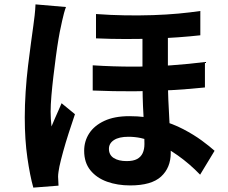

<svg xmlns="http://www.w3.org/2000/svg" viewBox="-20 -805 1040 876"><path d="M746 -685Q746 -647 746 -605Q746 -563 746 -522.5Q746 -482 746 -451Q746 -398 748 -350.5Q750 -303 752.5 -260.5Q755 -218 757 -179Q759 -140 759 -107Q759 -40 715 0.5Q671 41 574 41Q516 41 468.5 24Q421 7 392.5 -28Q364 -63 364 -117Q364 -161 387 -196.5Q410 -232 456 -253.5Q502 -275 570 -275Q645 -275 706.5 -258Q768 -241 816.5 -215.5Q865 -190 901 -163.5Q937 -137 959 -117L893 -8Q846 -57 791 -96Q736 -135 679 -158Q622 -181 566 -181Q523 -181 500 -166Q477 -151 477 -126Q477 -98 499 -84Q521 -70 558 -70Q588 -70 605.5 -79.5Q623 -89 631 -106.5Q639 -124 639 -148Q639 -171 638 -205Q637 -239 634.5 -280.5Q632 -322 631 -364.5Q630 -407 630 -446Q630 -487 630 -533.5Q630 -580 630 -620.5Q630 -661 630 -685ZM403 -507Q497 -501 587.5 -501Q678 -501 761 -507Q844 -513 915 -522V-406Q850 -399 766.5 -394Q683 -389 590.5 -388.5Q498 -388 403 -392ZM418 -741Q486 -736 551.5 -735Q617 -734 678 -736Q739 -738 793.5 -743Q848 -748 894 -755V-644Q849 -639 795 -635Q741 -631 679.5 -629Q618 -627 552.5 -627Q487 -627 418 -630ZM281 -773Q277 -763 272 -745Q267 -727 263.5 -710Q260 -693 258 -684Q253 -663 247 -627.5Q241 -592 235 -547Q229 -502 223.5 -455.5Q218 -409 214.5 -367.5Q211 -326 211 -296Q211 -281 212 -262Q213 -243 215 -228Q222 -245 230 -263.5Q238 -282 246 -299.5Q254 -317 261 -334L322 -284Q308 -243 293.5 -198Q279 -153 268 -113Q257 -73 251 -45Q249 -35 247 -21.5Q245 -8 245 1Q246 9 246 20.5Q246 32 247 42L132 51Q117 -2 105 -84.5Q93 -167 93 -269Q93 -325 97 -386.5Q101 -448 108 -505.5Q115 -563 121.5 -610.5Q128 -658 132 -687Q135 -707 138 -734Q141 -761 142 -785Z"/></svg>

Font: Farlight84_Sys_V01
Style: Bold
Weight: 700
Designer: Monotype Design Team, Nadine Chahine and Nizar Qandah
Foundry: Monotype Imaging Inc.
Version: Version 2.004;October 31, 2024;FontCreator 14.0.0.2814 64-bi